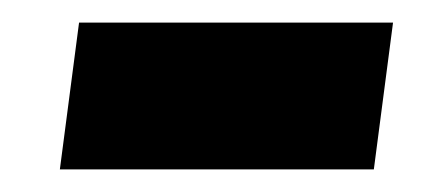

<svg xmlns="http://www.w3.org/2000/svg" viewBox="-20 -398 388 170"><path d="M33 -248 50 -378H328L311 -248Z"/></svg>

Font: Fira Sans Extra Condensed ExtraBold
Style: Italic
Weight: 800
Width: 3
Italic angle: -8°
Designer: Carrois Corporate & Edenspiekermann AG
Foundry: Carrois Corporate GbR & Edenspiekermann AG
Version: Version 4.203